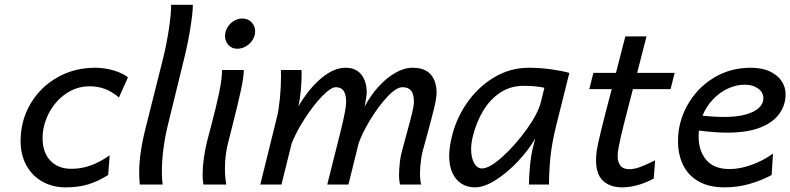

<svg xmlns="http://www.w3.org/2000/svg" viewBox="-20 -787 3371 819"><path d="M259.8 12.2Q205.1 12.2 161.4 -12Q117.7 -36.1 92.8 -81.1Q67.9 -126 67.9 -186Q67.9 -272 109.6 -343.5Q151.4 -415 224.1 -456.5Q296.9 -498 385.3 -498Q426.3 -498 464.8 -486.6Q503.4 -475.1 525.9 -457L487.3 -371.1Q459.5 -395 429.2 -407Q398.9 -418.9 362.3 -418.9Q305.7 -418.9 259.5 -386.2Q213.4 -353.5 187.5 -302.2Q161.6 -251 161.6 -198.2Q161.6 -137.2 194.6 -102.1Q227.5 -66.9 284.7 -66.9Q327.6 -66.9 367.7 -81.5Q407.7 -96.2 447.8 -124.5L441.4 -40.5Q396.5 -12.7 355 -0.2Q313.5 12.2 259.8 12.2Z M766.1 -539.6 695.8 -252.4Q683.6 -203.1 677 -150.9Q670.4 -98.6 670.4 -54.7Q670.4 -22 673.8 0H576.2Q573.7 -27.8 573.7 -50.8Q573.7 -132.8 600.6 -238.8L676.3 -540.5Q690.4 -597.7 700.2 -661.6Q710 -725.6 710 -766.6H802.7Q802.7 -733.9 792.2 -668.5Q781.7 -603 766.1 -539.6Z M1014.2 -708Q1037.6 -708 1053 -692.1Q1068.4 -676.3 1068.4 -653.3Q1068.4 -634.3 1057.9 -617.2Q1047.4 -600.1 1029.5 -589.6Q1011.7 -579.1 991.7 -579.1Q969.2 -579.1 954.6 -595Q939.9 -610.8 939.9 -633.3Q939.9 -652.3 950 -669.7Q960 -687 977.1 -697.5Q994.1 -708 1014.2 -708ZM974.1 -261.7 952.1 -174.3Q939.5 -125 939.5 -66.4Q939.5 -30.8 945.3 0H847.7Q844.2 -16.6 844.2 -42.5Q844.2 -74.2 849.6 -113Q855 -151.9 864.7 -189.5L883.8 -262.2Q902.8 -334 915 -392.6Q927.2 -451.2 927.2 -488.3H1020Q1020 -459.5 1007.6 -401.9Q995.1 -344.2 974.1 -261.7Z M1682.1 -37.6Q1682.1 -64 1686 -99.1Q1688 -116.7 1695.1 -144.5Q1702.1 -172.4 1715.3 -219.2Q1730.5 -273.9 1738 -305.2Q1745.6 -336.4 1745.6 -351.6Q1745.6 -385.3 1733.9 -400.1Q1722.2 -415 1696.8 -415Q1670.4 -415 1632.1 -374Q1593.8 -333 1559.1 -275.6Q1524.4 -218.3 1509.8 -175.3L1466.3 0H1376L1435.5 -237.3Q1444.8 -274.9 1450.7 -306.2Q1456.5 -337.4 1456.5 -351.6Q1456.5 -384.8 1445.6 -399.9Q1434.6 -415 1412.6 -415Q1391.6 -415 1354.7 -377.2Q1317.9 -339.4 1281.2 -283Q1244.6 -226.6 1224.1 -175.3L1180.7 0H1090.3L1162.1 -290.5Q1169.4 -320.8 1174.1 -368.7Q1178.7 -416.5 1178.7 -461.4Q1178.7 -480 1178.2 -488.3H1266.1Q1266.6 -482.9 1266.6 -469.2Q1266.6 -436.5 1262.7 -396.7Q1258.8 -356.9 1252 -332Q1296.4 -407.7 1349.9 -452.9Q1403.3 -498 1454.1 -498Q1498 -498 1521.2 -469Q1544.4 -439.9 1544.4 -390.6Q1544.4 -385.7 1542 -371.3Q1539.6 -356.9 1537.6 -344.2L1535.2 -332Q1559.6 -378.4 1593.3 -416Q1627 -453.6 1665.3 -475.8Q1703.6 -498 1739.7 -498Q1792 -498 1817.1 -469.5Q1842.3 -440.9 1842.3 -390.6Q1842.3 -368.7 1831.5 -324.5Q1820.8 -280.3 1800.8 -207.5Q1779.8 -133.3 1777.3 -116.2Q1771.5 -74.2 1771.5 -49.8Q1771.5 -18.6 1776.4 0H1686Q1682.1 -20.5 1682.1 -37.6Z M2253.4 -157.7 2263.2 -196.3Q2235.4 -147.9 2189.9 -99.4Q2144.5 -50.8 2095 -19.3Q2045.4 12.2 2005.9 12.2Q1973.6 12.2 1948.7 -3.4Q1923.8 -19 1909.9 -49.3Q1896 -79.6 1896 -122.1Q1896 -155.3 1906.7 -201.2Q1924.3 -278.3 1970.9 -346.4Q2017.6 -414.6 2086.4 -456.3Q2155.3 -498 2235.8 -498Q2281.2 -498 2326.9 -491.9Q2372.6 -485.8 2408.7 -476.1L2353 -253.4Q2333.5 -174.8 2327.6 -113.8Q2321.8 -52.7 2321.8 0H2236.3Q2236.3 -35.2 2241 -81.5Q2245.6 -127.9 2253.4 -157.7ZM2213.9 -420.9Q2157.7 -420.9 2114 -392.1Q2070.3 -363.3 2041.3 -314.9Q2012.2 -266.6 1997.1 -206.1Q1989.7 -176.8 1989.7 -150.9Q1989.7 -114.7 2002.4 -91.6Q2015.1 -68.4 2036.1 -68.4Q2067.9 -68.4 2123.3 -118.4Q2178.7 -168.5 2227.1 -236.1Q2275.4 -303.7 2287.1 -351.6L2302.2 -412.6Q2265.6 -420.9 2213.9 -420.9Z M2634.3 12.2Q2582 12.2 2552.2 -15.9Q2522.5 -43.9 2522.5 -104Q2522.5 -125 2525.9 -147Q2530.3 -174.8 2545.9 -238Q2561.5 -301.3 2589.4 -406.7H2493.7L2511.2 -476.1H2607.4L2647.5 -631.8H2737.8L2697.8 -476.1H2857.9L2840.3 -406.7H2679.7L2675.3 -389.6Q2652.3 -301.8 2639.2 -249.3Q2626 -196.8 2619.1 -159.2Q2614.7 -137.2 2614.7 -120.6Q2614.7 -96.2 2626.2 -80.8Q2637.7 -65.4 2664.6 -65.4Q2686 -65.4 2710.4 -74.5Q2734.9 -83.5 2774.4 -103L2768.6 -25.4Q2732.4 -5.9 2697.8 3.2Q2663.1 12.2 2634.3 12.2Z M3070.3 12.2Q3004.9 12.2 2960.4 -12.9Q2916 -38.1 2894 -82.8Q2872.1 -127.4 2872.1 -185.5Q2872.1 -266.1 2912.1 -338.1Q2952.1 -410.2 3022.9 -454.1Q3093.8 -498 3182.1 -498Q3231.4 -498 3265.1 -481.7Q3298.8 -465.3 3314.9 -439.7Q3331.1 -414.1 3331.1 -386.2Q3331.1 -339.8 3304.9 -302.5Q3278.8 -265.1 3223.4 -243.2Q3168 -221.2 3083 -221.2Q3030.3 -221.2 2961.4 -230Q2960 -218.3 2960 -205.1Q2960 -143.6 2992.7 -104.7Q3025.4 -65.9 3091.8 -65.9Q3136.2 -65.9 3185.8 -83.7Q3235.4 -101.6 3277.3 -131.8L3271.5 -40.5Q3228 -17.1 3176.8 -2.4Q3125.5 12.2 3070.3 12.2ZM3068.4 -288.1Q3122.1 -288.1 3159.9 -298.3Q3197.8 -308.6 3217 -326.7Q3236.3 -344.7 3236.3 -367.7Q3236.3 -393.1 3213.6 -409.4Q3190.9 -425.8 3156.7 -425.8Q3120.6 -425.8 3085.2 -409.4Q3049.8 -393.1 3021.2 -363Q2992.7 -333 2976.6 -293.5Q3024.9 -288.1 3068.4 -288.1Z"/></svg>

Font: Lesson One
Style: Italic
Weight: 400
Italic angle: -14°
Designer: But Ko, Victor Gaultney, Annie Olsen, Julie Remington, Don Collingsworth, Eric Hays, Becca Hirsbrunner
Version: Version 1.100